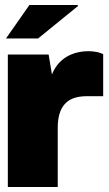

<svg xmlns="http://www.w3.org/2000/svg" viewBox="-20 -745 435 765"><path d="M131.8 -591.8H3.9L97.2 -725.1H289.1L291 -721.2ZM332 -541Q352.5 -541 373 -536.1Q391.1 -530.3 391.1 -528.8V-361.8H327.1Q265.1 -361.8 237.8 -330.1Q210 -299.3 210 -234.9V0H11.2V-527.8H173.8L187 -448.2Q205.1 -493.7 244.1 -518.1Q283.2 -541 332 -541Z"/></svg>

Font: Archivo-RBTV
Style: Regular
Weight: 500
Designer: Hector Gatti
Foundry: Hector Gatti
Version: ""